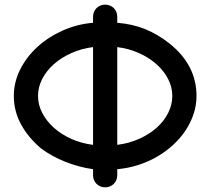

<svg xmlns="http://www.w3.org/2000/svg" viewBox="-20 -801 899 821"><path d="M377.9 -729.5Q377.9 -740.2 381.8 -749.8Q385.7 -759.3 392.8 -766.4Q399.9 -773.4 409.2 -777.3Q418.5 -781.2 429.7 -781.2Q440.4 -781.2 450 -777.3Q459.5 -773.4 466.6 -766.4Q473.6 -759.3 477.5 -749.8Q481.4 -740.2 481.4 -729.5V-703.6Q547.9 -698.2 601.8 -676Q655.8 -653.8 705.1 -614.7Q820.3 -522.5 820.3 -390.6Q820.3 -351.1 807.9 -313.7Q795.4 -276.4 773.2 -242.9Q751 -209.5 719.7 -180.9Q688.5 -152.3 650.9 -130.6Q613.3 -108.9 570.3 -95.2Q527.3 -81.5 481.4 -77.6V-51.8Q481.4 -40.5 477.5 -31.2Q473.6 -22 466.6 -14.9Q459.5 -7.8 450 -3.9Q440.4 0 429.7 0Q418.5 0 409.2 -3.9Q399.9 -7.8 392.8 -14.9Q385.7 -22 381.8 -31.2Q377.9 -40.5 377.9 -51.8V-77.6Q348.6 -81.5 318.4 -89.6Q288.1 -97.7 259.3 -109.1Q230.5 -120.6 203.9 -135.3Q177.2 -149.9 154.8 -167Q100.6 -212.9 69.8 -269.5Q39.1 -326.2 39.1 -390.6Q39.1 -449.7 66.2 -503.7Q93.3 -557.6 139.6 -600.1Q186 -642.6 247.6 -670.2Q309.1 -697.8 377.9 -703.6ZM481.4 -181.6Q531.7 -188 575 -207.3Q618.2 -226.6 649.7 -254.6Q681.2 -282.7 699 -317.9Q716.8 -353 716.8 -390.6Q716.8 -428.7 698.7 -463.6Q680.7 -498.5 648.9 -526.6Q617.2 -554.7 574.2 -574Q531.2 -593.3 481.4 -599.6ZM377.9 -599.6Q327.6 -593.3 284.4 -573.7Q241.2 -554.2 209.7 -526.1Q178.2 -498 160.4 -463.1Q142.6 -428.2 142.6 -390.6Q142.6 -353 160.6 -318.1Q178.7 -283.2 210.2 -254.9Q241.7 -226.6 284.7 -207.3Q327.6 -188 377.9 -181.6Z"/></svg>

Font: Comfortaa
Style: Bold
Weight: 700
Designer: Johan Aakerlund
Foundry: Johan Aakerlund
Version: Version 2.001; ttfautohint (v1.4.1)